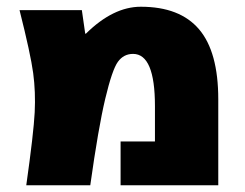

<svg xmlns="http://www.w3.org/2000/svg" viewBox="-20 -550 726 570"><path d="M233 -450H235Q316 -530 398 -530Q514 -530 571 -463Q628 -396 628 -255V0H338V-130H440V-235Q440 -390 375 -390Q347 -390 330 -366.5Q313 -343 292.5 -257Q272 -171 248 0H58Q80 -156 83 -216.5Q86 -277 78.5 -333Q71 -389 38 -520H223Z"/></svg>

Font: Mplus 1p Black
Style: Regular
Weight: 900
Version: Version 1.061